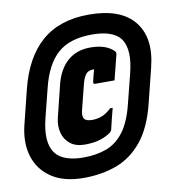

<svg xmlns="http://www.w3.org/2000/svg" viewBox="-82 -788 800 876"><g transform="rotate(-10 318.5 -350.0)"><path d="M387 -715Q534 -715 596.5 -638Q659 -561 626 -429L587 -272Q560 -161 509 -98.5Q458 -36 389 -10.5Q320 15 237 15Q145 15 88 -23Q31 -61 11 -125.5Q-9 -190 11 -271L50 -428Q85 -570 168 -642.5Q251 -715 387 -715ZM386 -623Q282 -623 226 -573Q170 -523 144 -416L111 -285Q83 -173 123 -122Q141 -99 174 -88Q207 -77 250 -77Q311 -77 358 -94.5Q405 -112 439 -157Q473 -202 493 -284L526 -415Q554 -523 519 -575Q503 -598 469.5 -610.5Q436 -623 386 -623ZM368 -566Q442 -566 478 -528Q482 -522 480 -514Q473 -488 466 -458Q459 -428 451 -399H362Q351 -399 354 -410Q357 -424 360.5 -437.5Q364 -451 368 -465H365Q340 -465 329 -450Q318 -435 311 -408L283 -297Q274 -266 283 -252Q291 -239 320 -239Q343 -239 364.5 -247Q386 -255 409 -277H421Q415 -255 408.5 -228.5Q402 -202 397 -180Q394 -172 390 -169Q369 -153 339 -143.5Q309 -134 268 -134Q226 -134 200.5 -154Q175 -174 166.5 -206Q158 -238 166 -273L204 -427Q221 -493 262.5 -529.5Q304 -566 368 -566Z"/></g></svg>

Font: Recursive Mn Lnr St XBk
Style: Italic
Weight: 1000
Italic angle: -15°
Monospace: yes
Version: Version 1.079;hotconv 1.0.112;makeotfexe 2.5.65598; ttfautoh